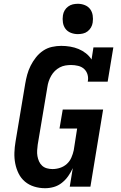

<svg xmlns="http://www.w3.org/2000/svg" viewBox="-20 -985 640 1013"><path d="M218 8Q188 8 160.5 -0.5Q133 -9 112 -26.5Q91 -44 78.5 -69Q66 -94 60.5 -122Q55 -150 56 -179.5Q57 -209 62 -238L113 -543Q117 -567 123.5 -591Q130 -615 141.5 -638Q153 -661 169.5 -682Q186 -703 207.5 -717.5Q229 -732 254 -737.5Q279 -743 303 -743Q327 -743 350.5 -739Q374 -735 394.5 -726.5Q415 -718 433 -704Q451 -690 463 -671L473 -735H578L548 -554H443Q447 -573 442 -591Q437 -609 424 -621Q411 -633 392.5 -637.5Q374 -642 355 -642Q340 -642 325 -639.5Q310 -637 295.5 -629.5Q281 -622 269.5 -610.5Q258 -599 250 -585Q242 -571 237 -556Q232 -541 230 -526L179 -222Q177 -207 176 -191.5Q175 -176 177.5 -161.5Q180 -147 186 -133.5Q192 -120 202.5 -110.5Q213 -101 227.5 -97Q242 -93 257 -93Q277 -93 297 -99.5Q317 -106 332.5 -120Q348 -134 356.5 -153.5Q365 -173 369 -192L387 -307H294L311 -407H524L457 0H348L364 -98Q354 -76 340 -56Q326 -36 306.5 -20.5Q287 -5 264 1.5Q241 8 218 8ZM391 -805Q371 -805 353.5 -812Q336 -819 325.5 -833Q315 -847 312 -866Q309 -885 312 -904Q314 -918 321 -930Q328 -942 339.5 -950.5Q351 -959 364 -962Q377 -965 391 -965Q410 -965 427.5 -958Q445 -951 455.5 -937Q466 -923 469 -904Q472 -885 469 -866Q467 -852 460 -840Q453 -828 442 -819.5Q431 -811 417.5 -808Q404 -805 391 -805Z"/></svg>

Font: Iosevka Etoile Oblique
Style: Bold
Weight: 700
Italic angle: -9°
Designer: Belleve Invis
Foundry: Belleve Invis
Version: Version 15.5.2; ttfautohint (v1.8.4)